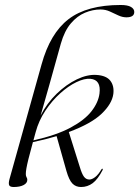

<svg xmlns="http://www.w3.org/2000/svg" viewBox="-20 -742 558 770"><path d="M391.5 -60Q372.5 -23 351.8 -7.5Q331 8 305 8Q284 8 270.5 -5.8Q257 -19.5 246.5 -56L207 -196Q162 -182.5 112 -172Q100 -128.5 94 -104Q88 -79.5 85.8 -66.2Q83.5 -53 83.5 -44Q83.5 -36 86.5 -31.2Q89.5 -26.5 89.5 -21Q89.5 -7.5 74.5 0.2Q59.5 8 35 8Q20 8 16.8 0.8Q13.5 -6.5 18 -23.5L146.5 -483Q181 -608.5 255 -665.2Q329 -722 464 -722Q492 -722 505.2 -714.2Q518.5 -706.5 518.5 -694Q518.5 -672.5 487 -672.5Q471 -672.5 454.5 -680.2Q438 -688 420.5 -696Q403 -704 383 -704Q352 -704 320.8 -691Q289.5 -678 264 -648Q238.5 -618 224 -567Q198.5 -474.5 178 -402Q157.5 -329.5 143 -279Q168.5 -328.5 207.2 -366Q246 -403.5 288.2 -423.8Q330.5 -444 367 -441.5Q406.5 -439 422.5 -418.2Q438.5 -397.5 434.5 -365Q429 -325.5 387.5 -285.8Q346 -246 256 -212.5L300 -72.5Q308.5 -44 317 -33Q325.5 -22 338.5 -22Q348.5 -22 361.2 -31.5Q374 -41 387 -63Q389 -66.5 391.5 -65Q393 -63.5 391.5 -60ZM123 -212Q118 -193.5 114 -179Q207 -200 263.5 -230.5Q320 -261 347.2 -296.2Q374.5 -331.5 379 -367Q386 -422 342.5 -426Q318.5 -428 286.2 -412.5Q254 -397 221.2 -367.5Q188.5 -338 162 -298.2Q135.5 -258.5 123 -212Z"/></svg>

Font: Fraunces 144pt S000 Light
Style: Italic
Weight: 300
Italic angle: -16°
Version: Version 1.000; ttfautohint (v1.8.3)